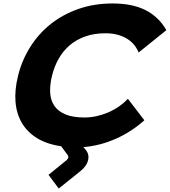

<svg xmlns="http://www.w3.org/2000/svg" viewBox="-20 -839 980 1108"><path d="M813 -145Q740 -79 649 -38.5Q558 2 461 10L476 27Q496 53 488.5 85.5Q481 118 446 147L319 249L260 170L356 92Q374 78 374.5 69.5Q375 61 370 55L333 5Q250 -7 193.5 -42Q137 -77 106 -130Q75 -183 69.5 -251.5Q64 -320 84 -401Q106 -491 154.5 -568Q203 -645 273 -700.5Q343 -756 433 -787.5Q523 -819 630 -819Q744 -819 820 -780.5Q896 -742 940 -665L780 -536Q758 -590 708 -618.5Q658 -647 588 -647Q523 -647 471.5 -628.5Q420 -610 382 -577.5Q344 -545 318.5 -500Q293 -455 280 -401Q267 -348 269.5 -304Q272 -260 293.5 -228.5Q315 -197 357.5 -179Q400 -161 467 -161Q535 -161 602.5 -189.5Q670 -218 718 -269Z"/></svg>

Font: TypoPRO Sinkin Sans
Style: 800 Black Italic
Weight: 900
Italic angle: -112°
Designer: Keith Bates
Foundry: K-Type
Version: Sinkin Sans (version 1.0)  by Keith Bates   •   © 2014   www